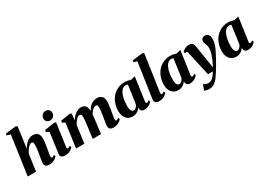

<svg xmlns="http://www.w3.org/2000/svg" viewBox="-0 -1870 4388 3173"><g transform="rotate(-30 2194.0 -283.5)"><path d="M436.5 10.5Q403 10.5 383.8 0.8Q364.5 -9 356.8 -26Q349 -43 349 -64.5Q349 -74.5 351.2 -91.8Q353.5 -109 356.8 -130.2Q360 -151.5 364 -174Q368 -196.5 371.5 -216.5Q375 -238 378.8 -261.5Q382.5 -285 385.5 -308.2Q388.5 -331.5 390.5 -352.8Q392.5 -374 392 -391Q392 -414.5 388.5 -427.5Q385 -440.5 377.2 -446Q369.5 -451.5 356.5 -451.5Q341 -451.5 323.5 -440Q306 -428.5 288.5 -409.2Q271 -390 255.8 -366.2Q240.5 -342.5 229.5 -317.5L184.5 0H25.5L131.5 -741L62 -762L68 -794L269.5 -817L295.5 -802.5L242 -404Q256.5 -432 276.5 -458Q296.5 -484 321.5 -505Q346.5 -526 375.5 -538.2Q404.5 -550.5 436.5 -550.5Q474.5 -550.5 502 -536Q529.5 -521.5 544.2 -491.8Q559 -462 559 -416.5Q559 -397 555.2 -367.2Q551.5 -337.5 546.5 -305.8Q541.5 -274 537 -247Q534.5 -228.5 531 -207.8Q527.5 -187 524.2 -167Q521 -147 518.5 -129Q516 -111 515.5 -98Q515.5 -80 521.8 -74.8Q528 -69.5 534.5 -69.5Q543 -69.5 553 -74.5Q563 -79.5 579 -92L592 -60.5Q584.5 -51.5 564.5 -34.2Q544.5 -17 512.8 -3.2Q481 10.5 436.5 10.5Z M740 10.5Q711.5 10.5 690.8 2.2Q670 -6 659.8 -21.5Q649.5 -37 652.5 -59Q654.5 -76 658.5 -104.2Q662.5 -132.5 667.8 -170.2Q673 -208 679.2 -253.8Q685.5 -299.5 692.5 -351.5Q699.5 -403.5 707 -459.5L652 -487.5L658 -521.5L854.5 -550.5L879 -536L818.5 -104Q816 -86 820.2 -77.8Q824.5 -69.5 835 -69.5Q844.5 -69.5 854.5 -74.5Q864.5 -79.5 880 -92L893 -61Q884 -49.5 864.2 -32.5Q844.5 -15.5 813.5 -2.5Q782.5 10.5 740 10.5ZM806.5 -615.5Q772 -615.5 748.8 -640.2Q725.5 -665 727 -695.5Q728.5 -735 753 -763.2Q777.5 -791.5 822 -791.5Q862.5 -791.5 884 -766.8Q905.5 -742 905 -713Q904.5 -673.5 880.8 -644.5Q857 -615.5 806.5 -615.5Z M1175.5 -536 1162.5 -409.5Q1176 -435.5 1196.5 -460.8Q1217 -486 1242.5 -506.2Q1268 -526.5 1297 -538.5Q1326 -550.5 1357.5 -550.5Q1395 -550.5 1419.8 -535Q1444.5 -519.5 1456.5 -487.5Q1468.5 -455.5 1468.5 -406.5Q1468.5 -398.5 1468 -388.5Q1467.5 -378.5 1466.2 -368Q1465 -357.5 1464 -348L1444 -360.5Q1460 -405.5 1482.2 -440.8Q1504.5 -476 1532.5 -500.5Q1560.5 -525 1593.2 -537.8Q1626 -550.5 1663 -550.5Q1718.5 -550.5 1751.5 -517.8Q1784.5 -485 1784.5 -416.5Q1784.5 -397 1781 -367.2Q1777.5 -337.5 1772.5 -305.8Q1767.5 -274 1763 -247Q1759 -222 1754.2 -194.2Q1749.5 -166.5 1746 -141Q1742.5 -115.5 1742 -98Q1742 -80 1747.8 -74.8Q1753.5 -69.5 1760.5 -69.5Q1769 -69.5 1779.2 -74.5Q1789.5 -79.5 1805 -92L1818 -61Q1810 -51.5 1790.2 -34.5Q1770.5 -17.5 1738.5 -3.5Q1706.5 10.5 1662 10.5Q1628.5 10.5 1609.5 0Q1590.5 -10.5 1582.8 -27.5Q1575 -44.5 1575 -64.5Q1575 -78 1578.8 -103.5Q1582.5 -129 1587.8 -159.2Q1593 -189.5 1597.5 -216.5Q1602 -245.5 1606.8 -277.2Q1611.5 -309 1615 -338.8Q1618.5 -368.5 1618 -391Q1618 -426 1610.2 -438.8Q1602.5 -451.5 1583 -451.5Q1565 -451.5 1544.8 -439.5Q1524.5 -427.5 1505.2 -405.5Q1486 -383.5 1470 -354.2Q1454 -325 1444 -290.5L1467.5 -382Q1467 -360.5 1465.2 -338Q1463.5 -315.5 1461.2 -292.8Q1459 -270 1456 -247L1425 0H1266L1294.5 -216.5Q1298.5 -245.5 1302.2 -276.8Q1306 -308 1308.8 -337.2Q1311.5 -366.5 1311 -389Q1310 -427 1301.2 -439.2Q1292.5 -451.5 1271 -451.5Q1257 -451.5 1240.8 -441.5Q1224.5 -431.5 1208.2 -414Q1192 -396.5 1177.2 -374.8Q1162.5 -353 1151.5 -330L1106.5 0H948.5L1011 -460.5L958.5 -487.5L964.5 -521.5L1151 -550.5Z M2323 -104Q2320.5 -85 2325.5 -77.2Q2330.5 -69.5 2341 -69.5Q2349.5 -69.5 2359.8 -74.2Q2370 -79 2385.5 -92L2399 -60.5Q2390 -48.5 2369.8 -31.8Q2349.5 -15 2319.8 -2.2Q2290 10.5 2252.5 10.5Q2216.5 10.5 2197 -8Q2177.5 -26.5 2177 -55.5L2179.5 -75.5Q2166.5 -55.5 2145 -35.5Q2123.5 -15.5 2095 -2.5Q2066.5 10.5 2031 10.5Q1977 10.5 1939 -14.5Q1901 -39.5 1881 -84Q1861 -128.5 1861 -185.5Q1861 -242.5 1875 -296.2Q1889 -350 1916.2 -396Q1943.5 -442 1983.8 -476.5Q2024 -511 2076.5 -530.5Q2129 -550 2192.5 -550Q2222.5 -550 2252.2 -543.5Q2282 -537 2303.5 -529L2386 -549ZM2219 -487Q2213 -491 2204 -494Q2195 -497 2183.5 -497Q2148.5 -497 2122.5 -477.5Q2096.5 -458 2078.8 -424.8Q2061 -391.5 2050.2 -350.5Q2039.5 -309.5 2035 -266Q2030.5 -222.5 2030.5 -182.5Q2030.5 -143 2038.5 -117.2Q2046.5 -91.5 2060.8 -79.5Q2075 -67.5 2093.5 -67.5Q2104 -67.5 2114.5 -72.8Q2125 -78 2135 -87.2Q2145 -96.5 2153.8 -109Q2162.5 -121.5 2169.5 -135.5Z M2611 -104Q2609.5 -86.5 2613.8 -78Q2618 -69.5 2628.5 -69.5Q2636 -69.5 2646 -73.8Q2656 -78 2673 -92L2686 -61Q2675 -48 2655 -31.2Q2635 -14.5 2604 -2Q2573 10.5 2530 10.5Q2510.5 10.5 2491.2 4Q2472 -2.5 2459.8 -17.2Q2447.5 -32 2447.5 -56Q2447.5 -61.5 2448.5 -69Q2449.5 -76.5 2450.5 -84.2Q2451.5 -92 2452.5 -97.5L2547.5 -741.5L2481.5 -761.5L2489 -794L2689 -817L2712.5 -802.5Z M3192.5 -104Q3190 -85 3195 -77.2Q3200 -69.5 3210.5 -69.5Q3219 -69.5 3229.2 -74.2Q3239.5 -79 3255 -92L3268.5 -60.5Q3259.5 -48.5 3239.2 -31.8Q3219 -15 3189.2 -2.2Q3159.5 10.5 3122 10.5Q3086 10.5 3066.5 -8Q3047 -26.5 3046.5 -55.5L3049 -75.5Q3036 -55.5 3014.5 -35.5Q2993 -15.5 2964.5 -2.5Q2936 10.5 2900.5 10.5Q2846.5 10.5 2808.5 -14.5Q2770.5 -39.5 2750.5 -84Q2730.5 -128.5 2730.5 -185.5Q2730.5 -242.5 2744.5 -296.2Q2758.5 -350 2785.8 -396Q2813 -442 2853.2 -476.5Q2893.5 -511 2946 -530.5Q2998.5 -550 3062 -550Q3092 -550 3121.8 -543.5Q3151.5 -537 3173 -529L3255.5 -549ZM3088.5 -487Q3082.5 -491 3073.5 -494Q3064.5 -497 3053 -497Q3018 -497 2992 -477.5Q2966 -458 2948.2 -424.8Q2930.5 -391.5 2919.8 -350.5Q2909 -309.5 2904.5 -266Q2900 -222.5 2900 -182.5Q2900 -143 2908 -117.2Q2916 -91.5 2930.2 -79.5Q2944.5 -67.5 2963 -67.5Q2973.5 -67.5 2984 -72.8Q2994.5 -78 3004.5 -87.2Q3014.5 -96.5 3023.2 -109Q3032 -121.5 3039 -135.5Z M3345.5 -443Q3342 -458.5 3336.8 -464.5Q3331.5 -470.5 3324.5 -470.5Q3317.5 -470.5 3311.2 -468.2Q3305 -466 3298 -461L3285 -494Q3293 -503.5 3311.8 -517.2Q3330.5 -531 3357.2 -541.5Q3384 -552 3416 -552Q3445.5 -552 3464.2 -543Q3483 -534 3493.5 -516.2Q3504 -498.5 3508 -472.5Q3514.5 -433.5 3521.2 -389.8Q3528 -346 3535.2 -300.2Q3542.5 -254.5 3549.5 -209.2Q3556.5 -164 3563.5 -122L3577.5 -30.5L3616.5 -110Q3632 -141.5 3644.5 -172.8Q3657 -204 3665.8 -233.8Q3674.5 -263.5 3679 -291.5Q3683.5 -319.5 3683.5 -345Q3683.5 -377 3675.2 -397.8Q3667 -418.5 3658.5 -437.8Q3650 -457 3650 -484.5Q3650 -513.5 3669.2 -532.8Q3688.5 -552 3722.5 -552Q3752.5 -552 3771.8 -537.5Q3791 -523 3800 -500.2Q3809 -477.5 3809 -453.5Q3809 -405 3798 -361.5Q3787 -318 3767.5 -275.2Q3748 -232.5 3723.5 -186Q3710 -159.5 3694 -130.2Q3678 -101 3660.5 -70.5Q3643 -40 3625 -10Q3607 20 3589 48.8Q3571 77.5 3554 103Q3521 155 3489.2 187.5Q3457.5 220 3424 235Q3390.5 250 3351.5 250Q3324.5 250 3298 243Q3271.5 236 3259.5 228.5L3297 125Q3307.5 135 3333.2 146.5Q3359 158 3386 158Q3419 158 3444.5 142.5Q3470 127 3493.8 97.8Q3517.5 68.5 3544 26.5H3451Z M4298.5 -104Q4296 -85 4301 -77.2Q4306 -69.5 4316.5 -69.5Q4325 -69.5 4335.2 -74.2Q4345.5 -79 4361 -92L4374.5 -60.5Q4365.5 -48.5 4345.2 -31.8Q4325 -15 4295.2 -2.2Q4265.5 10.5 4228 10.5Q4192 10.5 4172.5 -8Q4153 -26.5 4152.5 -55.5L4155 -75.5Q4142 -55.5 4120.5 -35.5Q4099 -15.5 4070.5 -2.5Q4042 10.5 4006.5 10.5Q3952.5 10.5 3914.5 -14.5Q3876.5 -39.5 3856.5 -84Q3836.5 -128.5 3836.5 -185.5Q3836.5 -242.5 3850.5 -296.2Q3864.5 -350 3891.8 -396Q3919 -442 3959.2 -476.5Q3999.5 -511 4052 -530.5Q4104.5 -550 4168 -550Q4198 -550 4227.8 -543.5Q4257.5 -537 4279 -529L4361.5 -549ZM4194.5 -487Q4188.5 -491 4179.5 -494Q4170.5 -497 4159 -497Q4124 -497 4098 -477.5Q4072 -458 4054.2 -424.8Q4036.5 -391.5 4025.8 -350.5Q4015 -309.5 4010.5 -266Q4006 -222.5 4006 -182.5Q4006 -143 4014 -117.2Q4022 -91.5 4036.2 -79.5Q4050.5 -67.5 4069 -67.5Q4079.5 -67.5 4090 -72.8Q4100.5 -78 4110.5 -87.2Q4120.5 -96.5 4129.2 -109Q4138 -121.5 4145 -135.5Z"/></g></svg>

Font: Merriweather 60pt Black
Style: Italic
Weight: 900
Italic angle: -7.8°
Version: Version 2.101